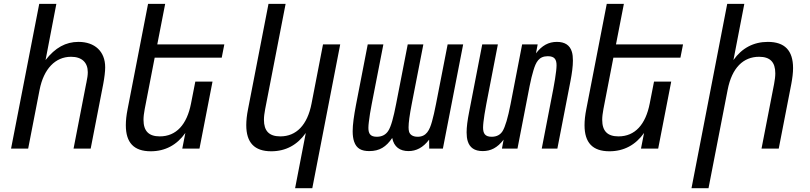

<svg xmlns="http://www.w3.org/2000/svg" viewBox="-20 -780 4254 1008"><path d="M38.1 0H127.9L188 -309.1C209.5 -418.5 270.5 -481.9 353 -481.9C409.7 -481.9 440.9 -452.1 440.9 -400.9C440.9 -386.7 438.5 -369.1 433.6 -346.2C433.1 -342.8 432.6 -340.8 432.1 -339.4L366.2 0H456.1L522 -338.9C528.3 -372.6 532.2 -404.3 532.2 -426.8C532.2 -510.3 477.5 -560.1 392.1 -560.1C325.2 -560.1 270 -529.8 219.2 -464.8L275.9 -759.8H186Z M771.5 14.2C847.2 14.2 908.7 -19 953.1 -82L937 0H1027.3L1095.7 -351.6H1005.4L982.9 -236.8C961.4 -126.5 905.8 -64 818.8 -64C761.2 -64 733.4 -91.8 733.4 -150.9C733.4 -167.5 735.8 -186 739.7 -207L792 -477.1H1144L1157.7 -546.9H805.7L847.2 -759.8H757.3L649.9 -207C643.6 -175.3 640.6 -147.5 640.6 -122.6C640.6 -31.2 682.6 14.2 771.5 14.2Z M1529.3 208H1619.6L1766.1 -546.9H1675.8L1615.7 -236.8C1593.8 -123 1535.2 -64 1451.7 -64C1392.6 -64 1365.7 -92.8 1365.7 -151.4C1365.7 -167.5 1368.2 -186 1372.1 -207L1479.5 -759.8H1389.6L1282.2 -207C1275.9 -175.8 1272.9 -147.5 1272.9 -123C1272.9 -31.7 1315.4 14.2 1404.3 14.2C1480 14.2 1541 -19 1585.4 -82Z M1918.9 13.2C1972.7 13.2 2007.3 -8.8 2039.1 -55.7C2048.3 -8.3 2080.1 13.2 2124.5 13.2C2165 13.2 2201.2 -4.9 2232.9 -46.9L2233.4 0H2305.2L2411.6 -546.9H2330.1L2269 -233.9C2261.7 -196.3 2254.9 -166.5 2248 -142.1C2235.4 -97.2 2218.8 -62 2172.9 -62C2146 -62 2131.8 -73.7 2127.4 -89.4C2126 -94.7 2125 -102.1 2125 -111.8C2125 -136.2 2130.4 -176.3 2141.6 -233.9L2202.6 -546.9H2120.6L2059.6 -233.9C2045.9 -163.6 2033.2 -114.7 2017.6 -91.8C2004.9 -72.8 1985.4 -62 1958 -62C1923.3 -62 1914.1 -79.6 1914.1 -108.9C1914.1 -118.2 1915 -128.4 1916.5 -140.1C1919.9 -170.4 1924.3 -195.3 1931.6 -233.9L1992.7 -546.9H1910.6L1849.1 -230C1837.9 -170.9 1831.5 -126 1831.5 -91.3C1831.5 -69.3 1834 -51.8 1838.9 -37.1C1851.6 1 1878.9 13.2 1918.9 13.2Z M2514.2 13.2C2556.2 13.2 2591.3 -3.9 2624 -46.9L2615.2 0H2696.8L2760.7 -329.1C2767.1 -361.8 2773.9 -388.7 2780.3 -409.7C2793.5 -453.6 2808.6 -484.9 2856 -484.9C2892.1 -484.9 2901.9 -467.3 2901.9 -436.5C2901.9 -428.2 2900.9 -418.5 2899.9 -408.2C2897 -382.3 2891.6 -348.6 2884.8 -313L2824.2 0H2906.2L2975.1 -355C2982.9 -395.5 2987.8 -432.1 2987.8 -461.9C2987.8 -479.5 2986.3 -495.1 2982.4 -507.8C2972.2 -542.5 2945.8 -560.1 2903.8 -560.1C2859.9 -560.1 2825.2 -541 2793.9 -500L2802.7 -546.9H2721.2L2660.6 -233.9C2646.5 -161.1 2632.3 -114.3 2618.7 -91.8C2606.9 -72.8 2588.4 -62 2561 -62C2525.9 -62 2516.1 -80.1 2516.1 -110.8C2516.1 -119.1 2517.1 -128.9 2518.1 -139.2C2520.5 -160.6 2525.4 -193.4 2533.2 -233.9L2593.8 -546.9H2511.7L2442.9 -191.9C2434.1 -147.5 2429.7 -112.8 2429.7 -85C2429.7 -66.9 2431.6 -51.8 2435.5 -39.1C2445.8 -5.4 2470.7 13.2 2514.2 13.2Z M3179.7 14.2C3255.4 14.2 3316.9 -19 3361.3 -82L3345.2 0H3435.5L3503.9 -351.6H3413.6L3391.1 -236.8C3369.6 -126.5 3314 -64 3227.1 -64C3169.4 -64 3141.6 -91.8 3141.6 -150.9C3141.6 -167.5 3144 -186 3147.9 -207L3200.2 -477.1H3552.2L3565.9 -546.9H3213.9L3255.4 -759.8H3165.5L3058.1 -207C3051.8 -175.3 3048.8 -147.5 3048.8 -122.6C3048.8 -31.2 3090.8 14.2 3179.7 14.2Z M3610.4 208H3699.7L3800.3 -309.1C3822.8 -424.8 3882.8 -481.9 3965.3 -481.9C4022.9 -481.9 4050.3 -454.1 4050.3 -395C4050.3 -378.9 4047.9 -359.9 4043.9 -338.9L3978 0H4068.4L4134.3 -338.9C4140.1 -370.1 4143.6 -397.9 4143.6 -422.4C4143.6 -515.1 4099.6 -560.1 4011.2 -560.1C3936.5 -560.1 3875 -527.8 3830.6 -464.8L3887.7 -759.8H3797.9Z"/></svg>

Font: Hack
Style: Oblique
Weight: 400
Italic angle: -12°
Monospace: yes
Designer: Christopher Simpkins
Foundry: Christopher Simpkins
Version: Version 2.010